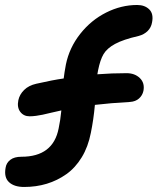

<svg xmlns="http://www.w3.org/2000/svg" viewBox="-29 -700 626 763"><path d="M66.9 43Q27.3 43 6.8 23.9Q-13.7 4.9 -6.8 -33.2Q-3.9 -52.7 12 -64.9Q27.8 -77.1 56.2 -77.1Q182.1 -77.1 204.1 -189.9Q210.9 -221.2 214.8 -261.2Q198.7 -257.8 175 -252.2Q151.4 -246.6 140.1 -244.1Q128.9 -241.7 114.5 -239.7Q100.1 -237.8 88.9 -237.8Q64.9 -237.8 51.5 -255.6Q38.1 -273.4 43.9 -301.8Q48.8 -324.7 66.9 -342.5Q85 -360.4 115.2 -367.2Q181.6 -382.3 224.1 -388.2Q226.6 -410.2 232.9 -443.8Q246.6 -510.7 289.8 -565.4Q333 -620.1 392.8 -650.1Q452.6 -680.2 516.1 -680.2Q546.4 -680.2 564.2 -662.6Q582 -645 575.2 -610.8Q571.8 -590.8 557.9 -576.9Q543.9 -563 522 -557.1Q460.4 -543 428.2 -525.4Q396 -507.8 382.6 -485.1Q369.1 -462.4 360.8 -420.9Q359.4 -412.1 357.9 -404.8Q415 -409.2 474.1 -409.2Q506.8 -409.2 526.9 -389.6Q546.9 -370.1 541 -338.9Q537.1 -320.8 523.4 -308.6Q509.8 -296.4 487.8 -294.9Q409.7 -290.5 348.1 -283.2Q342.8 -224.6 332 -171.9Q321.3 -116.7 295.9 -75Q270.5 -33.2 234.6 -7.8Q198.7 17.6 156.7 30.3Q114.7 43 66.9 43Z"/></svg>

Font: Shantell Sans Bouncy
Style: Italic
Weight: 600
Italic angle: -11.31°
Designer: Stephen Nixon, Anya Danilova, Shantell Martin
Foundry: Arrow Type
Version: Version 1.006;[9816181b4]